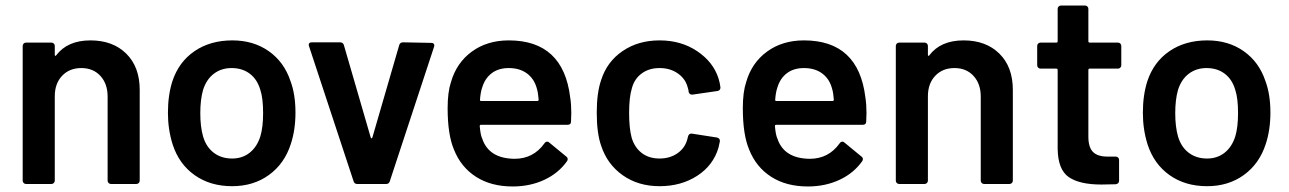

<svg xmlns="http://www.w3.org/2000/svg" viewBox="-20 -665 4660 694"><path d="M307 -519Q388 -519 436.5 -471Q485 -423 485 -340V-12Q485 -7 481.5 -3.5Q478 0 473 0H381Q376 0 372.5 -3.5Q369 -7 369 -12V-316Q369 -362 343 -390.5Q317 -419 274 -419Q231 -419 204.5 -391Q178 -363 178 -317V-12Q178 -7 174.5 -3.5Q171 0 166 0H74Q69 0 65.5 -3.5Q62 -7 62 -12V-499Q62 -504 65.5 -507.5Q69 -511 74 -511H166Q171 -511 174.5 -507.5Q178 -504 178 -499V-467Q178 -464 179.5 -463.5Q181 -463 181 -463Q182 -463 183 -465Q224 -519 307 -519Z M819 8Q740 8 683.5 -32Q627 -72 604 -143Q587 -197 587 -257Q587 -321 603 -371Q626 -441 683 -480Q740 -519 820 -519Q896 -519 951.5 -480Q1007 -441 1030 -372Q1048 -324 1048 -258Q1048 -195 1031 -144Q1008 -73 952 -32.5Q896 8 819 8ZM819 -92Q856 -92 882.5 -113Q909 -134 921 -172Q931 -205 931 -256Q931 -310 921 -340Q910 -378 883 -398.5Q856 -419 817 -419Q780 -419 753 -398.5Q726 -378 714 -340Q704 -305 704 -256Q704 -207 714 -172Q725 -134 752.5 -113Q780 -92 819 -92Z M1271 0Q1261 0 1258 -10L1097 -498Q1096 -500 1096 -503Q1096 -512 1107 -512H1209Q1220 -512 1223 -502L1320 -168Q1321 -165 1323 -165Q1325 -165 1326 -168L1423 -502Q1426 -512 1437 -512L1539 -510Q1545 -510 1547.5 -507Q1550 -504 1550 -501Q1550 -499 1549 -496L1389 -10Q1386 0 1376 0Z M2041 -313Q2045 -288 2045 -257L2044 -226Q2044 -214 2032 -214H1719Q1714 -214 1714 -209Q1717 -176 1723 -164Q1747 -92 1840 -91Q1908 -91 1948 -147Q1952 -153 1958 -153Q1962 -153 1965 -150L2027 -99Q2032 -95 2032 -90Q2032 -87 2030 -83Q1999 -39 1947.5 -15Q1896 9 1833 9Q1755 9 1700.5 -26Q1646 -61 1621 -124Q1598 -178 1598 -274Q1598 -332 1610 -368Q1630 -438 1685.5 -478.5Q1741 -519 1819 -519Q2016 -519 2041 -313ZM1819 -419Q1782 -419 1757.5 -400.5Q1733 -382 1723 -349Q1717 -332 1715 -305Q1715 -304 1715 -303Q1715 -300 1719 -300H1922Q1927 -300 1927 -305Q1925 -330 1921 -343Q1912 -379 1885.5 -399Q1859 -419 1819 -419Z M2364 8Q2287 8 2231 -31.5Q2175 -71 2153 -138Q2137 -183 2137 -258Q2137 -330 2153 -376Q2174 -442 2230.5 -480.5Q2287 -519 2364 -519Q2442 -519 2500 -480Q2558 -441 2577 -382Q2582 -366 2584 -350V-348Q2584 -338 2573 -336L2483 -323H2481Q2472 -323 2469 -333Q2469 -338 2468 -341Q2466 -349 2464 -355Q2455 -383 2428 -401Q2401 -419 2364 -419Q2326 -419 2299.5 -399.5Q2273 -380 2264 -346Q2254 -314 2254 -257Q2254 -202 2263 -168Q2273 -133 2299 -112.5Q2325 -92 2364 -92Q2402 -92 2429.5 -111.5Q2457 -131 2465 -164Q2466 -166 2466 -169Q2467 -170 2467 -172Q2470 -182 2478 -182Q2479 -182 2481 -182L2571 -168Q2576 -167 2579 -164Q2582 -161 2582 -157Q2582 -155 2582 -154Q2579 -138 2577 -131Q2558 -67 2500 -29.5Q2442 8 2364 8Z M3108 -313Q3112 -288 3112 -257L3111 -226Q3111 -214 3099 -214H2786Q2781 -214 2781 -209Q2784 -176 2790 -164Q2814 -92 2907 -91Q2975 -91 3015 -147Q3019 -153 3025 -153Q3029 -153 3032 -150L3094 -99Q3099 -95 3099 -90Q3099 -87 3097 -83Q3066 -39 3014.5 -15Q2963 9 2900 9Q2822 9 2767.5 -26Q2713 -61 2688 -124Q2665 -178 2665 -274Q2665 -332 2677 -368Q2697 -438 2752.5 -478.5Q2808 -519 2886 -519Q3083 -519 3108 -313ZM2886 -419Q2849 -419 2824.5 -400.5Q2800 -382 2790 -349Q2784 -332 2782 -305Q2782 -304 2782 -303Q2782 -300 2786 -300H2989Q2994 -300 2994 -305Q2992 -330 2988 -343Q2979 -379 2952.5 -399Q2926 -419 2886 -419Z M3463 -519Q3544 -519 3592.5 -471Q3641 -423 3641 -340V-12Q3641 -7 3637.5 -3.5Q3634 0 3629 0H3537Q3532 0 3528.5 -3.5Q3525 -7 3525 -12V-316Q3525 -362 3499 -390.5Q3473 -419 3430 -419Q3387 -419 3360.5 -391Q3334 -363 3334 -317V-12Q3334 -7 3330.5 -3.5Q3327 0 3322 0H3230Q3225 0 3221.5 -3.5Q3218 -7 3218 -12V-499Q3218 -504 3221.5 -507.5Q3225 -511 3230 -511H3322Q3327 -511 3330.5 -507.5Q3334 -504 3334 -499V-467Q3334 -464 3335.5 -463.5Q3337 -463 3337 -463Q3338 -463 3339 -465Q3380 -519 3463 -519Z M4033 -429Q4033 -424 4029.5 -420.5Q4026 -417 4021 -417H3919Q3914 -417 3914 -412V-171Q3914 -133 3930.5 -116Q3947 -99 3983 -99H4013Q4018 -99 4021.5 -95.5Q4025 -92 4025 -87V-12Q4025 -1 4013 1L3961 2Q3882 2 3843 -25Q3804 -52 3803 -127V-412Q3803 -417 3798 -417H3741Q3736 -417 3732.5 -420.5Q3729 -424 3729 -429V-499Q3729 -504 3732.5 -507.5Q3736 -511 3741 -511H3798Q3803 -511 3803 -516V-633Q3803 -638 3806.5 -641.5Q3810 -645 3815 -645H3902Q3907 -645 3910.5 -641.5Q3914 -638 3914 -633V-516Q3914 -511 3919 -511H4021Q4026 -511 4029.5 -507.5Q4033 -504 4033 -499Z M4343 8Q4264 8 4207.5 -32Q4151 -72 4128 -143Q4111 -197 4111 -257Q4111 -321 4127 -371Q4150 -441 4207 -480Q4264 -519 4344 -519Q4420 -519 4475.5 -480Q4531 -441 4554 -372Q4572 -324 4572 -258Q4572 -195 4555 -144Q4532 -73 4476 -32.5Q4420 8 4343 8ZM4343 -92Q4380 -92 4406.5 -113Q4433 -134 4445 -172Q4455 -205 4455 -256Q4455 -310 4445 -340Q4434 -378 4407 -398.5Q4380 -419 4341 -419Q4304 -419 4277 -398.5Q4250 -378 4238 -340Q4228 -305 4228 -256Q4228 -207 4238 -172Q4249 -134 4276.5 -113Q4304 -92 4343 -92Z"/></svg>

Font: LinhAnh SemBd
Style: Regular
Weight: 600
Monospace: yes
Designer: Jeremy Tribby
Foundry: Tribby Type
Version: Version 1.408